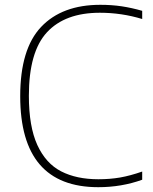

<svg xmlns="http://www.w3.org/2000/svg" viewBox="-20 -769 634 798"><path d="M64 -369Q64 -565.5 151 -657.2Q238 -749 397 -749Q444 -749 485.8 -742.8Q527.5 -736.5 571 -724V-690Q485.5 -716 395 -716Q250.5 -716 175.2 -634.8Q100 -553.5 100 -371Q100 -243 135.2 -166.2Q170.5 -89.5 234.2 -56.8Q298 -24 389 -24Q436.5 -24 478.8 -31.2Q521 -38.5 571 -56V-22Q485.5 9 388.5 9Q64 9 64 -369Z"/></svg>

Font: Encode Sans Semi Expanded Thin
Style: Regular
Weight: 250
Width: 6
Designer: Multiple Designers
Foundry: Impallari Type
Version: Version 2.000